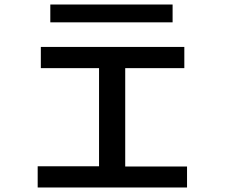

<svg xmlns="http://www.w3.org/2000/svg" viewBox="-20 -831 1040 851"><path d="M147 0V-94H419V-529H161V-623H797V-529H535V-93H809V0ZM203 -732V-811H745V-732Z"/></svg>

Font: Inconsolata UltraExpanded SemiBold
Style: Regular
Weight: 600
Width: 9
Monospace: yes
Designer: Raph Levien, Cyreal, Brenton Simpson
Foundry: Raph Levien, Cyreal, Google
Version: Version 3.001; ttfautohint (v1.8.2.53-6de2)